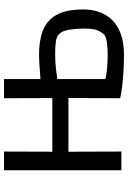

<svg xmlns="http://www.w3.org/2000/svg" viewBox="139 -762 636 954"><g transform="rotate(-90 457.0 -285.0)"><path d="M88 0V-583H181L180 -294L181 0ZM106 -263V-343H498V-263H314ZM660 13Q620 13 579.5 10.5Q539 8 504.5 4Q470 0 446 -6L447 -278L446 -583H541V-402Q557 -403 577 -404.5Q597 -406 618 -407.5Q639 -409 656 -409Q728 -410 779.5 -391Q831 -372 859 -324Q887 -276 887 -190Q887 -127 861.5 -81.5Q836 -36 786 -11.5Q736 13 660 13ZM662 -68Q698 -68 723.5 -72Q749 -76 759 -83Q770 -92 781 -113Q792 -134 792 -183Q792 -223 786.5 -258.5Q781 -294 764 -310Q753 -321 729.5 -325Q706 -329 668 -329Q627 -329 592.5 -325Q558 -321 541 -318V-79Q551 -77 569.5 -74Q588 -71 612.5 -69.5Q637 -68 662 -68Z"/></g></svg>

Font: Ruda Medium
Style: Regular
Weight: 500
Version: Version 2.001